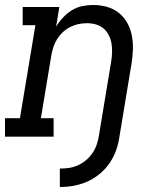

<svg xmlns="http://www.w3.org/2000/svg" viewBox="-30 -548 650 770"><path d="M210 202V128Q228 128 246 125.5Q264 123 281 115.5Q298 108 313 96Q328 84 339 68.5Q350 53 356.5 35.5Q363 18 366 0L416 -302Q419 -321 419.5 -339Q420 -357 417 -374.5Q414 -392 406 -407.5Q398 -423 385 -434Q372 -445 354.5 -450Q337 -455 319 -455Q302 -455 285 -451.5Q268 -448 252 -440Q236 -432 222.5 -419.5Q209 -407 199.5 -392Q190 -377 184.5 -360.5Q179 -344 176 -327L134 -74H185V0H-10V-74H50L112 -447H61V-520H208L195 -441Q207 -461 223 -478Q239 -495 258.5 -507Q278 -519 300 -523.5Q322 -528 344 -528Q372 -528 399 -520.5Q426 -513 447 -496Q468 -479 481 -455Q494 -431 499 -404Q504 -377 503 -348Q502 -319 497 -290L449 0Q445 28 435.5 55Q426 82 409.5 106Q393 130 369.5 149.5Q346 169 319.5 180.5Q293 192 265.5 197Q238 202 210 202Z"/></svg>

Font: Iosevka Etoile Oblique
Style: Regular
Weight: 400
Italic angle: -9°
Designer: Belleve Invis
Foundry: Belleve Invis
Version: Version 15.5.2; ttfautohint (v1.8.4)